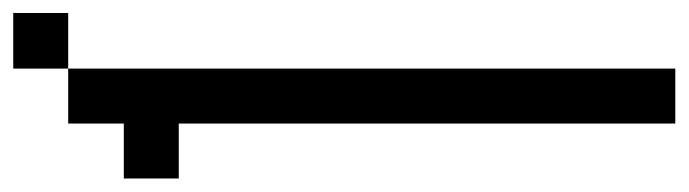

<svg xmlns="http://www.w3.org/2000/svg" viewBox="-20 -546 1040 290"><path d="M0 -442.4V-526.4H83V-442.4ZM83 -442.4H1000V-359.4H250V-276.4H167V-359.4H83Z"/></svg>

Font: KH Dot kagurazaka 12
Style: Regular
Weight: 400
Designer: Original version for X68000 by Keitarou Hiraki (http://hp.vector.co.jp/authors/VA000874/) / TrueType conversion by Homem
Version: Version 1.00.20150527